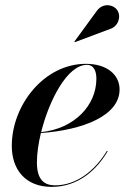

<svg xmlns="http://www.w3.org/2000/svg" viewBox="-20 -719 516 749"><path d="M409.5 -606C441.5 -616 453.5 -654 438 -678.5C424.5 -700.5 383 -710.5 358 -677L270 -556.5L272 -554.5ZM124 -85.5C124 -118.5 129.5 -158.5 139.5 -200C306 -212 446.5 -268.5 446.5 -370C446.5 -426.5 398.5 -470 315 -470C152 -470 26 -309 26 -150C26 -57.5 79 10 181.5 10C285.5 10 357 -56 400 -129L397 -130.5C349 -51 276.5 4 195 4C153.5 4 124 -16.5 124 -85.5ZM319 -466C347.5 -466 356 -439 356 -412C356 -307.5 270 -217 140.5 -203.5C171.5 -328 242.5 -466 319 -466Z"/></svg>

Font: Bodoni* 48pt Medium
Style: Italic
Weight: 500
Italic angle: -13°
Version: Version 2.3